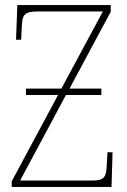

<svg xmlns="http://www.w3.org/2000/svg" viewBox="-20 -734 499 754"><path d="M26 0H418L422 -136H402L399 -81C397 -35 385 -25 342 -25H59L239 -361H378V-386H253L415 -688V-714H48L43 -578H63L66 -635C68 -676 77 -689 127 -689H384L221 -386H82V-361H208L26 -22Z"/></svg>

Font: Noto Serif SemiCondensed Thin
Style: Regular
Weight: 100
Width: 4
Designer: Monotype Design Team
Foundry: Monotype Imaging Inc.
Version: Version 2.015